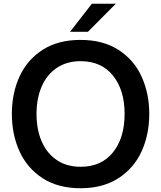

<svg xmlns="http://www.w3.org/2000/svg" viewBox="-20 -987 857 1020"><path d="M43 -382Q43 -491 83.5 -580Q124 -669 206 -722Q288 -775 408 -775Q527 -775 609.5 -722Q692 -669 732.5 -579.5Q773 -490 773 -382Q773 -273 732.5 -183.5Q692 -94 609.5 -40.5Q527 13 408 13Q288 13 206 -40.5Q124 -94 83.5 -183.5Q43 -273 43 -382ZM642 -382Q642 -508 580.5 -585Q519 -662 408 -662Q335 -662 282 -626.5Q229 -591 201.5 -527.5Q174 -464 174 -382Q174 -299 201.5 -235.5Q229 -172 282 -136.5Q335 -101 408 -101Q519 -101 580.5 -178Q642 -255 642 -382ZM447 -818H352L468 -967H595Z"/></svg>

Font: Open Sauce One SemiBold
Style: Regular
Weight: 600
Designer: Alfredo Marco Pradil
Foundry: Creative Sauce Fz LLC
Version: Version 1.477